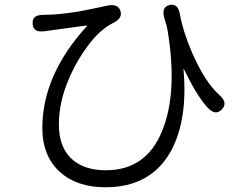

<svg xmlns="http://www.w3.org/2000/svg" viewBox="-20 -744 1040 812"><path d="M426 48Q306 48 234 -16Q159 -84 159 -203Q159 -426 347 -633Q350 -637 345 -636L169 -612Q120 -605 118 -643Q115 -681 161 -681Q166 -681 190 -682Q234 -683 311 -695Q334 -699 357 -704L433 -720Q478 -730 489 -699Q500 -667 459 -647Q408 -622 362 -564Q306 -492 272 -412Q229 -313 229 -218Q229 -116 290 -66Q341 -24 428 -24Q599 -24 666 -191Q732 -352 689 -614Q685 -636 678 -657L675 -667Q661 -714 697 -723Q733 -731 741 -683Q753 -614 790 -527Q845 -398 909 -341Q945 -309 918 -281Q891 -253 858 -289Q814 -336 758 -451Q756 -456 756 -451Q775 -240 704 -107Q619 48 426 48Z"/></svg>

Font: Resource Han Rounded KR Normal
Style: Regular
Weight: 350
Designer: Cyano Hao (round all glyphs); Ryoko NISHIZUKA 西塚涼子 (kana, bopomofo & ideographs); Paul D. Hunt (Latin, Greek & Cyrillic)
Foundry: Cyano Hao
Version: 0.990